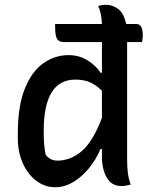

<svg xmlns="http://www.w3.org/2000/svg" viewBox="-20 -777 640 808"><path d="M269 -545Q313 -545 348.5 -523Q384 -501 403 -471H409V-600H247Q228 -600 220 -613.5Q212 -627 212 -664V-676H409Q407 -723 393 -752Q411 -757 425 -757Q453 -757 477 -739.5Q501 -722 511 -676H554Q581 -676 581 -628Q581 -621 580 -614Q579 -607 578 -600H515V-105Q515 -73 518 -49.5Q521 -26 530 0Q520 2 511 4Q502 6 492 6Q449 6 429 -30Q409 -66 409 -117V-150H403Q384 -105 354 -68.5Q324 -32 287.5 -10.5Q251 11 212 11Q169 11 133 -16Q97 -43 76 -90Q55 -137 55 -196V-215Q55 -331 84.5 -404Q114 -477 162.5 -511Q211 -545 269 -545ZM172 -126Q191 -101 221 -101Q277 -101 324 -141Q371 -181 409 -281V-395Q384 -420 358 -431Q332 -442 297 -442Q230 -442 197 -387.5Q164 -333 164 -228V-218Q164 -190 166 -168Q168 -146 172 -126Z"/></svg>

Font: Recursive Sn Csl St Med
Style: Regular
Weight: 500
Version: Version 1.079;hotconv 1.0.112;makeotfexe 2.5.65598; ttfautoh